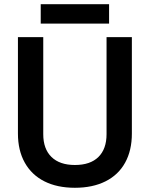

<svg xmlns="http://www.w3.org/2000/svg" viewBox="-20 -876 711 910"><path d="M335 14Q251 14 190.5 -16.5Q130 -47 97.5 -105Q65 -163 65 -243V-700H185V-240Q185 -170 224 -132Q263 -94 335 -94Q408 -94 446.5 -132Q485 -170 485 -240V-700H605V-243Q605 -163 573 -105Q541 -47 480 -16.5Q419 14 335 14ZM173 -764V-856H497V-764Z"/></svg>

Font: Space Grotesk Light SemiBold
Style: Regular
Weight: 600
Version: Version 2.000